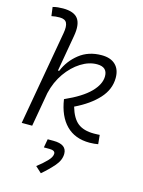

<svg xmlns="http://www.w3.org/2000/svg" viewBox="-145 -826 876 1176"><g transform="rotate(15 293.0 -238.0)"><path d="M473.1 9.8Q380.4 9.8 324.7 -46.4Q269 -102.5 253.4 -207.5Q359.9 -254.9 409.9 -305.9Q460 -356.9 460 -407.7Q460 -466.3 394.5 -466.3Q343.3 -466.3 292.5 -434.3Q241.7 -402.3 202.1 -346.2Q162.6 -290 145.5 -216.8L107.4 0H41L146.5 -597.7Q154.3 -642.1 143.8 -663.1Q133.3 -684.1 99.1 -684.1Q86.4 -684.1 73.2 -682.9Q60.1 -681.6 47.4 -678.7L40 -734.9Q55.7 -739.3 72 -741Q88.4 -742.7 104.5 -742.7Q175.3 -742.7 200.7 -707Q226.1 -671.4 212.4 -595.7L172.4 -367.2H180.2Q207.5 -434.6 265.9 -481Q324.2 -527.3 407.7 -527.3Q464.4 -527.3 495.1 -498Q525.9 -468.8 525.9 -415Q525.9 -342.3 472.2 -283.2Q418.5 -224.1 325.2 -179.2Q345.7 -108.9 382.8 -80.1Q419.9 -51.3 484.9 -51.3Q498 -51.3 505.6 -51.8Q513.2 -52.2 521.5 -52.7L527.3 4.9Q515.1 6.8 502.7 8.3Q490.2 9.8 473.1 9.8ZM233.9 267.6 195.3 232.4Q231 205.1 256.6 178.5Q282.2 151.9 282.2 130.9Q282.2 109.9 246.1 109.9H210.9L220.7 55.7H257.3Q341.8 55.7 341.8 115.7Q341.8 155.8 309.6 193.1Q277.3 230.5 233.9 267.6Z"/></g></svg>

Font: Cascadia Code Light
Style: Italic
Weight: 300
Italic angle: -10°
Monospace: yes
Designer: Aaron Bell
Foundry: Saja Typeworks
Version: Version 2404.023; ttfautohint (v1.8.4)